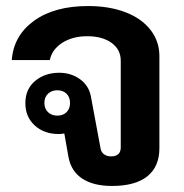

<svg xmlns="http://www.w3.org/2000/svg" viewBox="-20 -606 611 636"><path d="M207 -85 193 -164Q183 -162 175 -162Q126 -162 95 -190.5Q64 -219 64 -264Q64 -311 96.5 -338Q129 -365 176 -365Q215 -365 244.5 -344Q274 -323 281 -287L313 -115Q315 -102 324.5 -95Q334 -88 348 -88Q380 -88 380 -118V-405Q380 -442 349.5 -464Q319 -486 269 -486Q220 -486 186 -464Q152 -442 145 -407H19Q25 -488 92.5 -537Q160 -586 272 -586Q342 -586 395.5 -565.5Q449 -545 478.5 -507Q508 -469 508 -420V-115Q508 -54 468 -22Q428 10 351 10Q290 10 253 -14Q216 -38 207 -85ZM212 -265Q212 -284 200.5 -295.5Q189 -307 170 -307Q151 -307 139 -295.5Q127 -284 127 -265Q127 -246 139 -234.5Q151 -223 170 -223Q189 -223 200.5 -234.5Q212 -246 212 -265Z"/></svg>

Font: Sarabun
Style: Bold
Weight: 700
Designer: Suppakit Chalermlarp | Katatrad Co.,Ltd.
Foundry: Cadson Demak Co.,Ltd.
Version: Version 1.000; ttfautohint (v1.6)